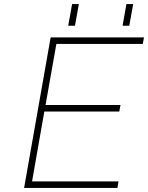

<svg xmlns="http://www.w3.org/2000/svg" viewBox="-20 -920 725 940"><path d="M314 -794 333 -900H366L347 -794ZM580 -794 599 -900H632L613 -794ZM98 0 228 -737H685L679 -705H256L203 -406H570L564 -374H197L137 -32H560L555 0Z"/></svg>

Font: Tomorrow ExtraLight
Style: Italic
Weight: 275
Italic angle: -10°
Designer: Tony de Marco, Monica Rizzolli
Foundry: Just in Type
Version: Version 2.002